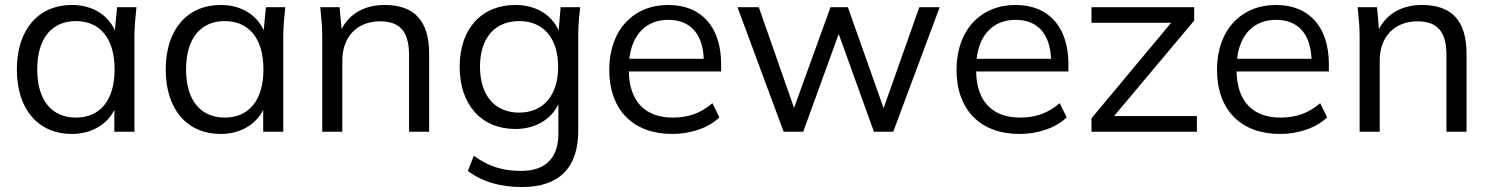

<svg xmlns="http://www.w3.org/2000/svg" viewBox="-20 -531 6007 774"><path d="M270 9C346 9 411 -27 441 -88V0H522V-386C522 -423 526 -463 530 -502H452L443 -409C414 -473 350 -511 270 -511C136 -511 48 -413 48 -251C48 -89 135 9 270 9ZM286 -57C191 -57 130 -124 130 -251C130 -379 191 -446 286 -446C381 -446 442 -379 442 -251C442 -124 381 -57 286 -57Z M870 9C946 9 1011 -27 1041 -88V0H1122V-386C1122 -423 1126 -463 1130 -502H1052L1043 -409C1014 -473 950 -511 870 -511C736 -511 648 -413 648 -251C648 -89 735 9 870 9ZM886 -57C791 -57 730 -124 730 -251C730 -379 791 -446 886 -446C981 -446 1042 -379 1042 -251C1042 -124 981 -57 886 -57Z M1279 -386V0H1360V-287C1360 -382 1419 -445 1512 -445C1592 -445 1629 -404 1629 -309V0H1710V-314C1710 -449 1649 -511 1530 -511C1453 -511 1390 -478 1357 -414L1349 -502H1271C1275 -463 1279 -423 1279 -386Z M2085 223C2233 223 2311 146 2311 -3V-386C2311 -423 2314 -463 2319 -502H2240L2232 -408C2204 -473 2138 -511 2058 -511C1921 -511 1833 -415 1833 -262C1833 -108 1921 -11 2058 -11C2137 -11 2202 -49 2231 -111V8C2231 105 2180 158 2081 158C2008 158 1951 141 1890 97L1866 158C1924 202 1997 223 2085 223ZM2073 -77C1976 -77 1915 -145 1915 -262C1915 -379 1976 -446 2073 -446C2169 -446 2230 -379 2230 -262C2230 -145 2169 -77 2073 -77Z M2690 9C2764 9 2836 -15 2880 -58L2852 -115C2803 -73 2752 -57 2692 -57C2582 -57 2517 -121 2515 -243H2887V-273C2887 -418 2811 -511 2674 -511C2532 -511 2436 -408 2436 -250C2436 -87 2533 9 2690 9ZM2517 -294C2528 -391 2584 -451 2674 -451C2764 -451 2813 -393 2817 -294Z M3139 0H3218L3361 -394L3503 0H3581L3768 -502H3686L3542 -95L3398 -502H3328L3181 -96L3039 -502H2953Z M4090 9C4164 9 4236 -15 4280 -58L4252 -115C4203 -73 4152 -57 4092 -57C3982 -57 3917 -121 3915 -243H4287V-273C4287 -418 4211 -511 4074 -511C3932 -511 3836 -408 3836 -250C3836 -87 3933 9 4090 9ZM3917 -294C3928 -391 3984 -451 4074 -451C4164 -451 4213 -393 4217 -294Z M4380 0H4805V-63H4471L4794 -448V-502H4380V-439H4701L4380 -54Z M5140 9C5214 9 5286 -15 5330 -58L5302 -115C5253 -73 5202 -57 5142 -57C5032 -57 4967 -121 4965 -243H5337V-273C5337 -418 5261 -511 5124 -511C4982 -511 4886 -408 4886 -250C4886 -87 4983 9 5140 9ZM4967 -294C4978 -391 5034 -451 5124 -451C5214 -451 5263 -393 5267 -294Z M5461 -386V0H5542V-287C5542 -382 5601 -445 5694 -445C5774 -445 5811 -404 5811 -309V0H5892V-314C5892 -449 5831 -511 5712 -511C5635 -511 5572 -478 5539 -414L5531 -502H5453C5457 -463 5461 -423 5461 -386Z"/></svg>

Font: Poppy and Pepper
Style: Regular
Weight: 400
Designer: Thy Ha
Foundry: Thy Ha
Version: Version 0.001;Glyphs 3.2 (3227)